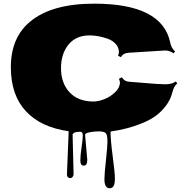

<svg xmlns="http://www.w3.org/2000/svg" viewBox="-20 -691 993 1028"><path d="M338.4 243.7 347.7 11.7Q198.7 -9.3 118.4 -95.7Q38.1 -182.1 38.1 -331.5Q38.1 -490.7 142.6 -576.2Q257.8 -671.4 484.9 -671.4Q848.6 -671.4 891.6 -462.4Q897.5 -432.1 917.5 -416L909.2 -405.3Q885.7 -422.9 858.4 -420.4L670.4 -408.7Q637.7 -406.2 627.9 -384.8L611.8 -392.6Q616.7 -403.3 616.7 -411.1Q616.7 -436.5 599.9 -455.3Q583 -474.1 557.1 -483.4Q506.8 -501.5 459.5 -501.5Q387.2 -501.5 346.9 -452.4Q306.6 -403.3 306.6 -325Q306.6 -246.6 352.3 -197Q397.9 -147.5 480.5 -147.5Q506.8 -147.5 539.3 -160.4Q571.8 -173.3 596.9 -197.8Q622.1 -222.2 622.1 -249.5Q622.1 -257.3 616.7 -269L632.8 -277.3Q644.5 -255.4 670.7 -253.4Q696.8 -251.5 738.3 -248Q829.6 -239.7 865.2 -239.7Q900.9 -239.7 921.4 -254.9L929.2 -244.6Q911.1 -231 902.1 -194.1Q893.1 -157.2 867.2 -123.3Q841.3 -89.4 808.8 -67.1Q776.4 -44.9 733.4 -28.3Q659.7 1 571.8 13.2Q571.8 58.1 583.5 146.5Q595.2 234.9 595.2 264.2Q595.2 293.5 588.1 305.2Q581.1 316.9 567.4 316.9Q553.7 316.9 546.4 305.2Q539.1 293.5 539.1 267.8Q539.1 242.2 547.1 168.5Q555.2 94.7 555.2 69.8Q555.2 44.9 552.7 36.1Q550.3 27.3 546.9 22.7Q543.5 18.1 535.2 15.6Q516.1 10.7 489.3 13.2Q435.5 17.6 435.5 31.2L447.3 164.1Q447.3 195.8 428.7 195.8Q410.2 195.8 410.2 168.9Q410.2 142.1 416.7 97.7Q423.3 53.2 423.3 33.9Q423.3 14.6 410.6 14.6Q385.7 14.6 377.2 20Q368.7 25.4 368.7 29.8L374 241.2Q374 249.5 368.7 256.1Q363.3 262.7 355.5 262.7Q347.7 262.7 343 257.1Q338.4 251.5 338.4 243.7Z"/></svg>

Font: Nosifer Caps
Style: Regular
Weight: 800
Version: Version 001.002